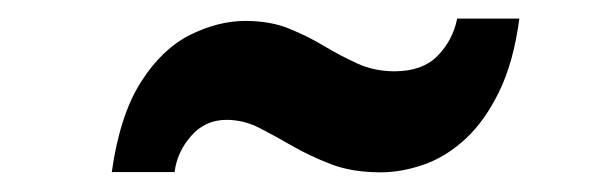

<svg xmlns="http://www.w3.org/2000/svg" viewBox="-20 -462 640 202"><path d="M97.6 -281Q106.1 -341.1 128.4 -375.9Q150.6 -410.7 180.2 -425.4Q209.9 -440 238 -440Q264.4 -440 284.1 -431.9Q303.9 -423.9 320.9 -413.6Q338 -403.4 355.9 -395.2Q373.9 -387 395 -387Q424.6 -387 440.5 -403.4Q456.4 -419.7 461 -442.4H526.4Q520.3 -396.3 504.9 -365.1Q489.6 -333.9 469.1 -315.3Q448.7 -296.7 425.5 -288.7Q402.3 -280.7 380.7 -280.7Q350.4 -280.7 328.1 -289.3Q305.9 -297.9 287.6 -308.4Q269.3 -319 252.9 -327.4Q236.4 -335.9 218.3 -335.9Q195.9 -335.9 181.1 -319Q166.3 -302.1 163.7 -281Z"/></svg>

Font: Mona Sans ExtraLight
Style: Italic
Weight: 200
Italic angle: -11.6951°
Designer: Deni Anggara
Foundry: GitHub
Version: Version 2.000